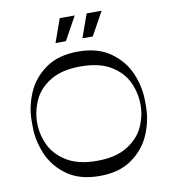

<svg xmlns="http://www.w3.org/2000/svg" viewBox="-96 -982 949 1064"><g transform="rotate(-10 379.0 -450.0)"><path d="M698 -334Q698 -256 666 -179.5Q634 -103 562.5 -51.5Q491 0 379 0Q267 0 195.5 -51.5Q124 -103 92 -179.5Q60 -256 60 -334V-366Q60 -444 92 -520.5Q124 -597 195.5 -648.5Q267 -700 379 -700Q491 -700 562.5 -648.5Q634 -597 666 -520.5Q698 -444 698 -366ZM379 -85.1Q484.8 -85.1 549.9 -125.7Q615.1 -166.2 642.5 -226.3Q669.9 -286.4 669.9 -349Q669.9 -414.8 642.5 -475.4Q615.1 -536 550.2 -576.2Q485.4 -616.4 379 -616.4Q272.6 -616.4 207.8 -576.2Q142.9 -536 115.5 -475.4Q88.1 -414.8 88.1 -349Q88.1 -286.4 115.5 -226.3Q142.9 -166.2 208.1 -125.7Q273.2 -85.1 379 -85.1ZM396.5 -900 323.5 -768H265.2L312.2 -900ZM547.8 -900 474.8 -768H416.5L463.5 -900Z"/></g></svg>

Font: Space Cowgirl
Style: Regular
Weight: 400
Designer: Valery Marier
Foundry: Valery Marier
Version: Version 1.000